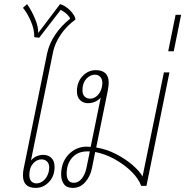

<svg xmlns="http://www.w3.org/2000/svg" viewBox="-20 -906 903 936"><path d="M92 -51Q92 -70 96 -87L210 -647Q220 -693 248.5 -736Q277 -779 322 -815Q314 -837 276 -858L171 -722L147 -725Q148 -763 130 -803.5Q112 -844 92 -868L112 -886Q134 -855 151 -814Q168 -773 166 -745L273 -886Q300 -878 323 -854Q346 -830 348 -811Q303 -778 275 -735.5Q247 -693 239 -654L131 -124Q155 -151 192 -151Q214 -151 230 -136.5Q246 -122 246 -92Q246 -47 218.5 -18.5Q191 10 154 10Q92 10 92 -51ZM218 -71Q220 -83 220 -88Q220 -108 209.5 -118.5Q199 -129 182 -129Q159 -129 141 -108.5Q123 -88 123 -53Q123 -33 132.5 -22.5Q142 -12 158 -12Q178 -12 195 -28Q212 -44 218 -71Z M806 -553 694 0H668Q656 -35 621 -69.5Q586 -104 539 -130Q492 -156 444 -165L428 -85Q420 -46 395.5 -18Q371 10 335 10Q305 10 291.5 -8.5Q278 -27 278 -57Q278 -72 281 -87Q290 -133 324 -162Q358 -191 402 -191Q416 -191 422 -190L471 -430Q446 -403 408 -403Q387 -403 371 -417.5Q355 -432 355 -461Q355 -506 382.5 -535Q410 -564 447 -564Q510 -564 510 -502Q510 -491 506 -467L449 -187Q499 -179 545.5 -155Q592 -131 626 -101.5Q660 -72 675 -46L779 -553ZM477 -483Q479 -495 479 -500Q479 -520 469 -531Q459 -542 443 -542Q419 -542 400.5 -521.5Q382 -501 382 -466Q382 -446 392.5 -435.5Q403 -425 419 -425Q439 -425 455 -440.5Q471 -456 477 -483ZM418 -168H406Q359 -168 332 -137.5Q305 -107 305 -60Q305 -39 313.5 -27Q322 -15 340 -15Q362 -15 378 -34.5Q394 -54 401 -85Z M836 -834H863L827 -656H800Z"/></svg>

Font: Trirong Thin
Style: Italic
Weight: 250
Italic angle: -12°
Designer: Katatrad Team
Foundry: CadsonDemak
Version: Version 1.001